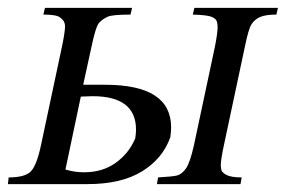

<svg xmlns="http://www.w3.org/2000/svg" viewBox="-22 -467 725 487"><path d="M467 -430 471 -447H683L679 -430Q652 -430 638 -424Q624 -418 616 -405.5Q608 -393 599 -348L546 -99Q538 -62 538 -47Q538 -45 539 -37.5Q540 -30 552 -23.5Q564 -17 591 -17L588 0H376L379 -17Q416 -19 427.5 -22Q439 -25 449.5 -39.5Q460 -54 470 -99L523 -348Q530 -383 530 -399Q530 -403 528.5 -411Q527 -419 515.5 -424Q504 -429 467 -430ZM189 -252H242Q243 -252 245 -252Q412 -252 412 -144Q412 -132 410 -119Q391 -65 338.5 -32.5Q286 0 200 0H-2L0 -17Q41 -17 56 -32Q71 -47 82 -99L135 -348Q143 -386 143 -401Q143 -405 141 -410.5Q139 -416 130 -423Q121 -430 88 -430L92 -447H313L309 -430Q263 -430 251 -424.5Q239 -419 230 -410Q221 -401 210 -348ZM144 -37Q167 -30 191 -30Q238 -30 271.5 -54Q305 -78 321 -116Q323 -128 323 -138Q323 -223 213 -223Q202 -223 183 -222Z"/></svg>

Font: New Athena Unicode
Style: Italic
Weight: 400
Designer: J. Rusten 1997; rev. by R. Hancock 2001, 2002, rev. by D. Mastronarde 2002-2019
Foundry: Society for Classical Studies (formerly American Philological Association)
Version: Version 5.008